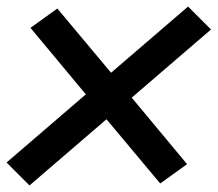

<svg xmlns="http://www.w3.org/2000/svg" viewBox="-32 -633 664 586"><path d="M58 -67 -12 -137 230 -345 61 -548 143 -607 307 -411 542 -613 612 -543 370 -335 539 -132 457 -73 293 -269Z"/></svg>

Font: Iosevka SS04 SmBd Ex Obl
Style: Regular
Weight: 600
Width: 7
Italic angle: -9°
Monospace: yes
Designer: Belleve Invis
Foundry: Belleve Invis
Version: Version 19.0.0; ttfautohint (v1.8.4)